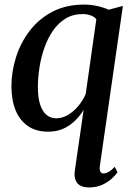

<svg xmlns="http://www.w3.org/2000/svg" viewBox="-20 -565 584 839"><path d="M416 162.5Q414.5 177 418.8 185Q423 193 432.5 193Q442.5 193 455.2 185.8Q468 178.5 481.5 164L493.5 188Q485.5 199.5 469 215Q452.5 230.5 427.5 242.2Q402.5 254 369 254Q331.5 254 316.8 233.8Q302 213.5 307 180.5L345.5 -85Q329.5 -58.5 307 -36.8Q284.5 -15 255.8 -2.2Q227 10.5 190.5 10.5Q138 10.5 102.2 -14Q66.5 -38.5 48.2 -83Q30 -127.5 30 -188Q30 -252 50 -315.2Q70 -378.5 109.8 -430.5Q149.5 -482.5 209.2 -513.8Q269 -545 348 -545Q376.5 -545 404.8 -538.8Q433 -532.5 454.5 -522.5L517 -539ZM401 -481.5Q390.5 -493 375 -498.2Q359.5 -503.5 341.5 -503.5Q299 -503.5 266.8 -484Q234.5 -464.5 211.5 -431Q188.5 -397.5 174 -356.2Q159.5 -315 152.5 -270.2Q145.5 -225.5 145.5 -184Q145.5 -138 155.5 -107.8Q165.5 -77.5 183.5 -62.8Q201.5 -48 224.5 -48Q251.5 -48 276.5 -62.5Q301.5 -77 322 -101.5Q342.5 -126 354.5 -154Z"/></svg>

Font: Merriweather 72pt Medium
Style: Italic
Weight: 500
Italic angle: -7.8°
Version: Version 2.101